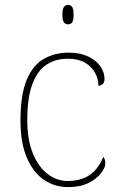

<svg xmlns="http://www.w3.org/2000/svg" viewBox="-20 -758 488 788"><path d="M259 10Q205 10 161 -19.5Q117 -49 90.5 -110Q64 -171 64 -263Q64 -369 89.5 -430Q115 -491 160 -516.5Q205 -542 262 -542Q308 -542 341 -526.5Q374 -511 391.5 -486.5Q409 -462 409 -433Q409 -425 406 -419Q403 -413 397.5 -410Q392 -407 384 -406Q384 -434 370 -459.5Q356 -485 328.5 -501Q301 -517 258 -517Q209 -517 171.5 -493Q134 -469 113 -413.5Q92 -358 92 -264Q92 -184 115 -128Q138 -72 176 -43.5Q214 -15 259 -15Q301 -16 329 -29Q357 -42 375 -64.5Q393 -87 404 -114Q409 -108 410.5 -101.5Q412 -95 412 -86Q412 -70 394.5 -47Q377 -24 343 -7Q309 10 259 10ZM259 -658Q249 -658 242.5 -666Q236 -674 236 -698Q236 -721 242.5 -729.5Q249 -738 259 -738Q270 -738 276 -729.5Q282 -721 282 -698Q282 -674 276 -666Q270 -658 259 -658Z"/></svg>

Font: Noto Serif Thai Thin
Style: Regular
Weight: 250
Version: Version 2.001